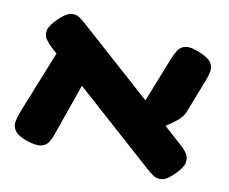

<svg xmlns="http://www.w3.org/2000/svg" viewBox="-89 -719 1022 858"><g transform="rotate(15 421.5 -290.0)"><path d="M775 -26Q746 9 723 14Q700 19 681.5 8Q663 -3 646 -16L97 -426Q79 -440 65.5 -456Q52 -472 54.5 -495Q57 -518 86 -552Q116 -588 138.5 -594Q161 -600 179.5 -589.5Q198 -579 216 -565L765 -155Q783 -142 796.5 -125Q810 -108 807.5 -84.5Q805 -61 775 -26ZM98 5Q54 -6 38.5 -24.5Q23 -43 25 -65Q27 -87 33 -108L129 -426L283 -347L208 -54Q203 -34 194 -16.5Q185 1 163.5 8Q142 15 98 5ZM628 -179 553 -280 625 -521Q632 -543 642 -561Q652 -579 674.5 -585Q697 -591 740 -577Q783 -564 796.5 -545.5Q810 -527 807.5 -505.5Q805 -484 798 -461L752 -303Q743 -280 726.5 -263Q710 -246 686 -227.5Q662 -209 628 -179Z"/></g></svg>

Font: Fredoka Expanded
Style: Bold
Weight: 700
Width: 7
Designer: Ben Nathan
Foundry: Milena B. Brandão, Ben Nathan
Version: Version 2.001